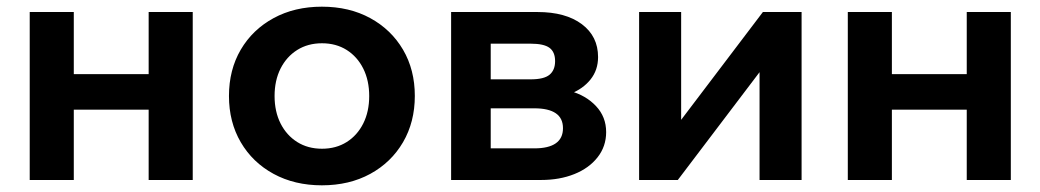

<svg xmlns="http://www.w3.org/2000/svg" viewBox="-20 -539 3116 575"><path d="M425.2 0V-503H557.2V0ZM69 0V-503H201V0ZM131.3 -210.5V-316.9H501.6V-210.5Z M944 16Q862.3 16 799.3 -18.3Q736.3 -52.6 701 -113.1Q665.7 -173.6 665.7 -251.5Q665.7 -329.9 701 -390.2Q736.3 -450.4 799.3 -484.7Q862.3 -519 944 -519Q1026.1 -519 1088.9 -484.7Q1151.6 -450.4 1187 -390.2Q1222.3 -329.9 1222.3 -251.8Q1222.3 -173.7 1187 -113.1Q1151.6 -52.6 1088.9 -18.3Q1026.1 16 944 16ZM944.3 -93.6Q986.4 -93.6 1018.2 -113.6Q1050 -133.6 1067.9 -169.3Q1085.7 -204.9 1085.7 -251.4Q1085.7 -297.9 1067.9 -333.6Q1050 -369.3 1018.2 -389.4Q986.4 -409.4 944.3 -409.4Q902.1 -409.4 870.2 -389.4Q838.2 -369.3 820.2 -333.7Q802.3 -298 802.3 -251.5Q802.3 -205 820.2 -169.3Q838.2 -133.7 870.2 -113.6Q902.1 -93.6 944.3 -93.6Z M1331 0V-503H1589.6Q1673.9 -503 1722.5 -466.6Q1771.1 -430.2 1771.1 -368.1Q1771.1 -329.3 1748.5 -301Q1725.9 -272.7 1687.3 -257.7L1686.3 -266.7Q1734.5 -253.7 1764.9 -221.3Q1795.3 -189 1795.3 -143.4Q1795.3 -100.6 1769.6 -67.9Q1743.9 -35.2 1699.9 -17.6Q1656 0 1600.5 0ZM1449.6 -34.3 1384.7 -94.7H1580.3Q1622.9 -94.7 1644.4 -109.8Q1666 -124.9 1666 -155Q1666 -185.1 1644.4 -199.8Q1622.9 -214.6 1580.3 -214.6H1396.3V-301.4H1569.4Q1609.3 -301.4 1625.9 -315.3Q1642.4 -329.2 1642.4 -355.9Q1642.4 -383.4 1625.6 -395.8Q1608.7 -408.2 1569.4 -408.2H1379.5L1449.6 -471.7Z M1894 0V-503H2019.9V-168L2012.5 -170.4L2264.7 -503H2380.6V0H2254.7V-335L2262.1 -332.6L2009.9 0Z M2875.2 0V-503H3007.2V0ZM2519 0V-503H2651V0ZM2581.3 -210.5V-316.9H2951.6V-210.5Z"/></svg>

Font: Wix Madefor Display
Style: Regular
Weight: 400
Designer: Dalton Maag Ltd
Foundry: Dalton Maag Ltd
Version: Version 3.100